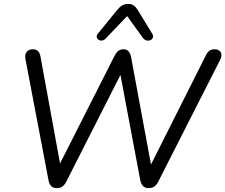

<svg xmlns="http://www.w3.org/2000/svg" viewBox="-20 -967 1166 994"><path d="M272.9 6.9Q255.3 6.9 245.1 -3.6Q234.9 -14 231 -34.5L111.7 -661.4Q107.4 -684.8 118 -698.4Q128.7 -711.9 150 -711.9Q166 -711.9 176.2 -702.7Q186.4 -693.5 189.8 -673.1L300.2 -69.7H265L573.4 -678.8Q582.2 -696.4 593.4 -704.2Q604.6 -711.9 620.6 -711.9Q650.9 -711.9 659.1 -669.5L770 -69.7H738.8L1046.3 -681.4Q1054.1 -696.9 1064.3 -704.4Q1074.6 -711.9 1090 -711.9Q1114.8 -711.9 1123 -695.9Q1131.3 -679.8 1119.6 -657L799.1 -26.2Q790.3 -9.2 778.7 -1.1Q767 6.9 748.5 6.9Q714.4 6.9 706.1 -34.5L597.8 -609.9H619.2L322.9 -26.2Q314.2 -9.2 303 -1.1Q291.9 6.9 272.9 6.9ZM638.3 -883.8 527 -767.3Q518.2 -758.1 507.9 -757.1Q497.6 -756.1 490.1 -761.2Q482.5 -766.3 480.8 -774.8Q479.1 -783.4 487.5 -793.7L586.9 -915.8Q599.7 -931.5 613.1 -939.1Q626.5 -946.7 644.6 -946.7Q661.7 -946.7 673.2 -938.1Q684.6 -929.6 694.4 -913L767.2 -794.1Q775 -782.4 771.6 -772.9Q768.2 -763.3 759.1 -759.2Q750.1 -755.1 738.9 -757.6Q727.7 -760.1 719.4 -771.3Z"/></svg>

Font: Nunito Variable Extra Light
Style: Italic
Weight: 200
Italic angle: -9°
Designer: Vernon Adams
Foundry: Vernon Adams
Version: Version 3.602